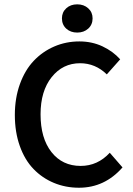

<svg xmlns="http://www.w3.org/2000/svg" viewBox="-20 -858 616 890"><path d="M346.2 12.2Q283.7 12.2 229.7 -10.3Q175.8 -32.7 135.3 -74.7Q94.7 -116.7 71.8 -181.2Q48.8 -245.6 48.8 -325.2Q48.8 -403.3 72.3 -468.3Q95.7 -533.2 136.5 -576.2Q177.2 -619.1 231.7 -642.6Q286.1 -666 348.1 -666Q406.2 -666 455.1 -643.1Q503.9 -620.1 537.1 -583L475.1 -513.2Q421.9 -564.9 351.1 -564.9Q271 -564.9 219.5 -500.5Q168 -436 168 -328.1Q168 -217.3 218.5 -153.1Q269 -88.9 354 -88.9Q432.6 -88.9 488.8 -149.9L547.9 -82Q465.3 12.2 346.2 12.2ZM267.1 -772.9Q267.1 -801.3 287.1 -819.6Q307.1 -837.9 337.9 -837.9Q368.7 -837.9 388.9 -819.6Q409.2 -801.3 409.2 -772.9Q409.2 -743.7 388.9 -725.3Q368.7 -707 337.9 -707Q307.1 -707 287.1 -725.3Q267.1 -743.7 267.1 -772.9Z"/></svg>

Font: Source Sans 3 Semibold
Style: Regular
Weight: 600
Designer: Paul D. Hunt
Foundry: Adobe
Version: Version 3.052;hotconv 1.1.0;makeotfexe 2.6.0